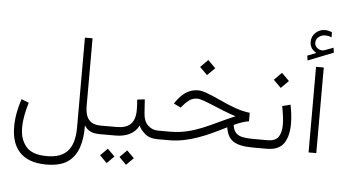

<svg xmlns="http://www.w3.org/2000/svg" viewBox="-65 -972 2370 1331"><g transform="rotate(5 1120.0 -306.5)"><path d="M299.8 242.2C362.8 242.2 412.6 230 448.2 205.6C519.5 156.7 545.4 65.9 543.9 -51.8C568.8 -12.7 599.1 0 653.3 0H674.8V-59.6H652.8C574.2 -59.6 543.9 -106.4 543.9 -185.1V-657.7H490.7V-33.2C490.7 117.2 429.2 183.6 299.8 183.6C231 183.6 182.6 167 154.3 133.3C125.5 99.6 111.3 56.2 111.3 2C111.3 -56.2 124.5 -116.7 142.1 -173.8L90.3 -194.3C68.8 -131.3 55.7 -63.5 55.7 -1C55.7 142.1 124 242.2 299.8 242.2Z M655.3 0H761.7C834.5 0 895 -26.9 921.9 -84C929.2 -64.9 943.8 -46.4 965.8 -27.8C987.3 -9.3 1016.1 0 1052.2 0H1072.3V-59.6H1052.7C1024.9 -59.6 1001 -68.8 981.4 -87.9C961.4 -106.4 950.7 -133.3 948.2 -168.5L941.4 -267.6L889.2 -261.2C891.1 -239.7 892.6 -215.3 892.6 -187.5C892.1 -96.2 847.7 -59.6 762.2 -59.6H655.3ZM801.3 145.5 851.1 195.8 901.4 145.5 851.1 95.7ZM666.5 145.5 716.3 195.8 766.6 145.5 716.3 95.7Z M1304.2 -524.9 1356.4 -472.7 1409.2 -524.9 1356.4 -577.6ZM1674.3 -238.3C1611.8 -243.7 1539.1 -272.5 1470.7 -304.2C1401.9 -335.4 1341.8 -362.3 1306.2 -362.3C1239.7 -362.3 1191.4 -325.2 1150.9 -265.1L1145 -256.3L1194.3 -232.4L1203.1 -243.2C1216.3 -259.3 1231 -273.9 1247.1 -286.1C1263.2 -298.3 1282.7 -304.2 1305.7 -304.2C1344.7 -304.2 1468.8 -240.2 1578.1 -205.6C1412.1 -136.2 1303.7 -59.6 1135.3 -59.6H1052.2V0H1133.8C1273.4 0 1397.5 -58.6 1527.8 -124.5C1542.5 -32.2 1590.8 0 1724.1 0H1753.4V-59.6H1725.1C1627 -59.6 1581.5 -69.3 1570.8 -144.5C1608.9 -162.6 1643.6 -174.3 1674.3 -179.2Z M1813.5 0C1869.6 0 1909.2 -17.1 1932.1 -50.8C1954.6 -84.5 1965.8 -128.9 1965.8 -185.1C1965.8 -227.5 1960.9 -272 1951.2 -318.8L1894.5 -304.2C1902.8 -260.7 1910.2 -211.9 1910.2 -174.3C1910.2 -139.6 1903.3 -111.8 1889.6 -90.8C1875.5 -69.8 1850.1 -59.6 1812.5 -59.6H1733.9V0ZM1820.8 -481 1873 -428.7 1925.8 -481 1873 -533.7Z M2037.1 -667.5 2042 -634.3 2218.8 -704.1 2213.9 -738.3 2153.8 -715.8C2151.4 -715.3 2147.9 -713.4 2144.5 -713.4C2141.6 -712.9 2138.7 -712.9 2136.2 -712.9C2124 -712.9 2112.3 -717.3 2101.1 -726.6C2089.8 -735.8 2084.5 -747.1 2084.5 -761.2C2084.5 -778.3 2090.8 -792 2104 -802.2C2117.2 -812.5 2131.3 -817.9 2147.5 -817.9C2162.6 -817.9 2177.7 -815.9 2193.8 -808.6L2193.4 -843.8C2177.2 -851.1 2160.2 -855 2143.1 -855C2120.1 -855 2099.1 -846.7 2080.6 -830.1C2061.5 -813 2052.2 -791.5 2052.2 -764.6C2052.2 -727.5 2073.2 -706.5 2097.2 -691.4ZM2104.5 -595.7V0H2158.2V-595.7Z"/></g></svg>

Font: Vazirmatn ExtraLight
Style: Regular
Weight: 200
Designer: Saber Rastikerdar
Foundry: Saber Rastikerdar
Version: Version 33.003